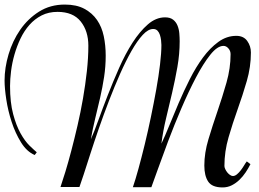

<svg xmlns="http://www.w3.org/2000/svg" viewBox="-31 -819 1133 841"><path d="M121 -140Q86 -155 61 -195.5Q36 -236 20 -285Q4 -334 -3.5 -383.5Q-11 -433 -11 -466Q-11 -522 6.5 -581Q24 -640 57.5 -688.5Q91 -737 140 -768Q189 -799 253 -799Q304 -799 338.5 -780.5Q373 -762 394 -731.5Q415 -701 423.5 -660.5Q432 -620 432 -575Q432 -528 425 -482Q418 -436 407.5 -390.5Q397 -345 386 -300Q375 -255 367 -209Q381 -240 399.5 -291.5Q418 -343 441 -402Q464 -461 491 -522Q518 -583 549.5 -632Q581 -681 616.5 -712Q652 -743 692 -743Q714 -743 727 -733Q740 -723 746.5 -707Q753 -691 754.5 -672.5Q756 -654 756 -638Q756 -582 746 -525.5Q736 -469 723 -413Q710 -357 696.5 -301Q683 -245 676 -190Q691 -221 710 -268Q729 -315 751.5 -367.5Q774 -420 800.5 -472.5Q827 -525 858 -567Q889 -609 925.5 -635.5Q962 -662 1004 -662Q1036 -662 1052 -639.5Q1068 -617 1068 -589Q1068 -526 1050 -464Q1032 -402 1010 -340.5Q988 -279 970 -217Q952 -155 952 -92Q952 -86 955.5 -78.5Q959 -71 964 -64.5Q969 -58 976 -53Q983 -48 989 -48Q998 -48 1007 -55.5Q1016 -63 1024 -73.5Q1032 -84 1038.5 -95Q1045 -106 1050 -112L1066 -100Q1057 -82 1045 -64Q1033 -46 1018 -31.5Q1003 -17 984.5 -7.5Q966 2 944 2Q898 2 881 -23.5Q864 -49 864 -94Q864 -149 882 -209Q900 -269 921.5 -331.5Q943 -394 961 -457Q979 -520 979 -582Q979 -596 969.5 -607Q960 -618 948 -618Q921 -618 890 -579Q859 -540 827 -479Q795 -418 763.5 -344.5Q732 -271 706 -202Q680 -133 660.5 -78Q641 -23 632 1H551Q562 -31 575.5 -80Q589 -129 603 -186.5Q617 -244 630 -306.5Q643 -369 653.5 -427.5Q664 -486 670 -537Q676 -588 676 -622Q676 -631 674.5 -643Q673 -655 669.5 -666Q666 -677 659 -684.5Q652 -692 640 -692Q618 -692 594 -666Q570 -640 545 -596Q520 -552 495 -495.5Q470 -439 446.5 -378Q423 -317 402 -256.5Q381 -196 364.5 -144.5Q348 -93 335.5 -54.5Q323 -16 317 0H234Q243 -26 255.5 -67Q268 -108 281.5 -159.5Q295 -211 308.5 -269Q322 -327 332.5 -387.5Q343 -448 349.5 -507Q356 -566 356 -619Q356 -683 322.5 -725Q289 -767 221 -767Q182 -767 151.5 -751.5Q121 -736 98 -710Q75 -684 59 -650.5Q43 -617 32.5 -580.5Q22 -544 17.5 -508Q13 -472 13 -442Q13 -370 26.5 -319.5Q40 -269 59 -235Q78 -201 98 -181.5Q118 -162 130 -152Z"/></svg>

Font: Lucien Schoenschriftv CAT
Style: Regular
Weight: 400
Designer: Lucian Bernhard 1928
Foundry: CAT-Fonts Peter Wiegel
Version: Version 1.000